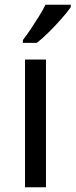

<svg xmlns="http://www.w3.org/2000/svg" viewBox="-20 -786 317 806"><path d="M173 0H85V-536H173ZM277 -756Q265 -738 240 -709.5Q215 -681 186.5 -652.5Q158 -624 134 -606H76V-618Q91 -637 108.5 -663Q126 -689 143 -716.5Q160 -744 171 -766H277Z"/></svg>

Font: Noto Kufi Arabic
Style: Regular
Weight: 400
Designer: Monotype Design Team, David Williams, Khaled Hosny
Foundry: Google LLC
Version: Version 2.109; ttfautohint (v1.8.4.7-5d5b)